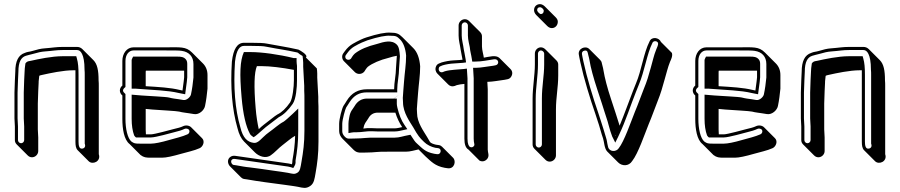

<svg xmlns="http://www.w3.org/2000/svg" viewBox="-20 -711 4355 929"><path d="M135 50C151 50 165 36 165 20V-46L163 -85V-210L165 -270L167 -311C167 -315 167 -320 168 -326L170 -344C172 -346 177 -347 186 -349C222 -357 286 -371 336 -371H345V-348V-26C345 -7 347 7 356 16L409 69C428 88 470 70 458 35V-295C458 -304 458 -313 457 -322C457 -370 451 -401 432 -420L379 -473C371 -481 362 -484 352 -484H285C250 -484 237 -480 195 -477C178 -476 158 -471 135 -464C122 -460 113 -461 100 -455C69 -445 54 -415 54 -364L52 -322L50 -263V-138L52 -99V-33C52 -25 55 -18 61 -12L114 41C120 47 127 50 135 50ZM390 -348V-16C395 -3 390 6 379 8C363 11 360 -7 360 -26V-348C360 -383 358 -408 352 -428L349 -439H283C230 -439 166 -425 130 -417C122 -415 114 -416 106 -408L103 -404L100 -381C99 -372 99 -368 99 -364L97 -324L95 -263V-138L97 -99V-33C97 -25 90 -18 82 -18C74 -18 67 -25 67 -33V-99L65 -138V-263L67 -321L69 -364C69 -413 83 -434 105 -441C116 -445 122 -445 139 -450C162 -457 181 -461 196 -462C239 -465 251 -469 285 -469H352C361 -469 370 -465 377 -450C384 -436 389 -412 389 -375V-374C390 -366 390 -357 390 -348Z M572 -249V-136C572 -87 580 -35 607 -14L660 39C676 51 687 52 709 52H764C784 52 815 45 857 33C884 25 920 18 946 6C962 -1 973 -27 958 -42L905 -95C896 -104 879 -107 865 -100C855 -95 839 -91 818 -86C806 -83 727 -61 711 -61H686C686 -68 685 -75 685 -83V-184L717 -181C754 -178 836 -174 847 -171C855 -169 864 -167 873 -166L894 -163C899 -162 907 -161 919 -159C944 -155 968 -178 972 -198C978 -227 981 -252 984 -282V-348C984 -371 976 -390 962 -404L909 -457C879 -487 851 -482 782 -482H626C593 -482 572 -452 572 -416V-297C556 -284 556 -262 572 -249ZM645 -61H644C643 -62 642 -63 642 -64ZM685 -294V-360C685 -364 685 -367 686 -369H871V-337C871 -332 868 -310 863 -273C858 -274 853 -275 849 -276C804 -287 749 -290 685 -294ZM886 -401C886 -409 885 -417 879 -424C869 -436 854 -437 840 -437H624L620 -429C616 -422 617 -417 617 -413V-282H636C722 -275 792 -274 845 -261C849 -260 855 -259 860 -258L876 -255L878 -271C883 -308 886 -329 886 -337ZM638 -46H711C733 -46 810 -68 822 -71C843 -76 860 -81 872 -87C879 -90 884 -89 889 -87C900 -83 899 -66 887 -61C863 -50 828 -42 800 -34C759 -22 728 -16 711 -16H656C634 -16 629 -17 616 -26C597 -42 587 -88 587 -136V-256L582 -261C568 -273 579 -284 587 -290V-416C587 -447 604 -467 626 -467H782C821 -467 847 -467 859 -465C895 -460 916 -437 916 -401V-336C913 -306 910 -282 904 -254C901 -241 883 -225 868 -227C855 -229 848 -230 844 -231L822 -234C814 -235 806 -237 798 -239C782 -243 702 -246 665 -249L617 -253V-136C617 -105 621 -78 629 -56C633 -49 634 -50 638 -46Z M1515 -335V-355C1515 -364 1514 -372 1513 -380L1460 -433C1473 -444 1433 -467 1424 -471C1351 -487 1349 -485 1271 -500C1257 -503 1232 -504 1194 -504H1161C1128 -504 1109 -474 1102 -413C1094 -289 1103 -181 1129 -91C1136 -62 1147 -40 1161 -26L1214 27C1232 45 1267 59 1292 39C1305 31 1332 2 1346 -8C1364 -21 1389 -44 1408 -54C1407 -10 1402 25 1395 64C1394 72 1395 79 1392 84C1389 83 1383 81 1376 80C1295 68 1221 58 1132 45L1118 43C1110 42 1102 43 1095 48C1078 59 1081 82 1093 94L1146 147C1150 151 1155 154 1161 155L1175 157C1230 167 1296 175 1355 183L1391 188C1403 190 1413 191 1422 193C1446 198 1460 203 1481 189C1500 176 1502 154 1507 126C1515 80 1521 36 1521 -26V-168C1521 -189 1521 -207 1520 -220V-243ZM1208 -65H1207C1205 -67 1203 -69 1202 -71ZM1232 -86C1226 -114 1220 -148 1217 -188C1208 -293 1210 -361 1223 -391H1247C1286 -391 1344 -384 1402 -373V-322C1402 -291 1396 -236 1384 -216C1364 -187 1343 -167 1322 -157C1312 -152 1275 -121 1257 -108C1248 -101 1240 -94 1232 -86ZM1400 -414 1399 -415H1400ZM1415 -415V-430H1401C1328 -448 1246 -459 1194 -459H1160C1141 -416 1139 -355 1149 -240C1156 -158 1170 -99 1189 -64C1191 -60 1194 -56 1199 -53L1207 -47L1216 -53C1233 -66 1251 -84 1266 -96C1284 -109 1324 -141 1329 -144C1353 -156 1375 -178 1396 -208C1413 -232 1417 -291 1417 -322V-392C1416 -401 1415 -409 1415 -415ZM1453 -221V-79C1453 -18 1447 24 1439 70C1434 100 1432 116 1420 124C1404 134 1398 130 1372 125C1362 123 1352 122 1340 120L1304 115C1275 111 1218 102 1189 99C1166 97 1147 93 1124 89L1110 87C1100 85 1093 67 1104 60C1107 58 1111 57 1116 58L1130 60C1219 73 1293 83 1374 95C1379 96 1384 97 1387 98L1399 102L1405 92C1412 81 1410 70 1410 66C1418 19 1423 -21 1423 -79V-186L1397 -161C1384 -148 1355 -123 1352 -122C1330 -111 1303 -86 1284 -73C1273 -65 1263 -57 1252 -46C1241 -35 1234 -29 1231 -27C1223 -22 1217 -18 1206 -20C1177 -24 1155 -44 1143 -95C1117 -183 1109 -290 1117 -412C1124 -473 1141 -489 1161 -489H1194C1232 -489 1256 -488 1268 -485C1346 -470 1349 -472 1419 -457C1423 -455 1425 -453 1426 -452C1431 -447 1442 -442 1444 -440C1445 -430 1447 -419 1447 -408V-388L1452 -296V-272C1453 -260 1453 -242 1453 -221Z M1887 -279H1755C1713 -279 1681 -261 1658 -224C1653 -215 1647 -207 1642 -199C1635 -188 1621 -136 1621 -112V-77C1621 -63 1627 -50 1638 -39L1691 14C1709 32 1725 27 1756 27C1792 27 1807 22 1854 23H1943C1966 23 1985 16 2005 12L2039 46C2066 70 2084 92 2132 101L2146 103C2178 108 2189 69 2172 52L2119 -1C2115 -5 2110 -8 2103 -9L2089 -11C2081 -13 2065 -17 2060 -25L2046 -49C2030 -76 1998 -119 1998 -163C1998 -169 1997 -176 1997 -184C1997 -195 2002 -243 2003 -263C2006 -304 2013 -346 2013 -390C2010 -429 1999 -459 1980 -478L1927 -531C1910 -548 1898 -553 1870 -553C1845 -555 1806 -547 1753 -530C1737 -525 1715 -515 1687 -499C1673 -491 1660 -479 1649 -464L1641 -453C1632 -441 1635 -424 1644 -415L1697 -362C1709 -350 1731 -350 1743 -365L1750 -376C1754 -381 1757 -386 1760 -388C1782 -405 1819 -421 1860 -431C1875 -436 1888 -439 1900 -441V-439L1896 -382C1896 -349 1887 -312 1887 -279ZM1738 -89C1743 -116 1750 -118 1762 -138C1772 -157 1788 -166 1808 -166H1893C1901 -140 1912 -117 1926 -96C1916 -94 1902 -90 1890 -90H1806C1798 -90 1789 -91 1779 -91C1764 -92 1751 -91 1738 -89ZM1902 -279C1902 -309 1911 -347 1911 -381L1915 -439C1913 -465 1911 -484 1900 -495C1875 -520 1838 -509 1803 -498C1759 -487 1724 -473 1697 -452C1691 -447 1688 -442 1685 -438L1678 -427C1670 -418 1653 -421 1651 -433C1650 -439 1651 -441 1653 -444L1661 -455C1671 -469 1682 -479 1694 -486C1721 -502 1744 -511 1758 -516C1811 -533 1847 -540 1869 -538H1870C1896 -538 1901 -535 1916 -520C1931 -505 1942 -478 1945 -442C1945 -399 1938 -359 1935 -317C1934 -297 1929 -250 1929 -237C1929 -228 1930 -220 1930 -216C1930 -165 1965 -119 1980 -94L1994 -70C2003 -56 2010 -46 2017 -39L2032 -24C2046 -10 2067 0 2086 4L2101 6C2119 9 2114 38 2095 35L2081 33C2036 24 2024 7 1996 -18C1989 -24 1982 -34 1972 -50L1966 -59L1956 -57C1932 -53 1913 -45 1890 -45H1801C1753 -46 1737 -41 1703 -41C1667 -41 1662 -36 1648 -50C1639 -59 1636 -68 1636 -77V-112C1636 -132 1651 -185 1655 -191C1659 -198 1666 -207 1671 -216C1692 -249 1718 -264 1755 -264H1902ZM1885 -234H1755C1730 -234 1709 -221 1696 -198C1686 -181 1675 -174 1670 -144C1667 -130 1666 -119 1666 -112V-67L1683 -70C1687 -71 1694 -71 1703 -71C1734 -71 1753 -77 1779 -76C1789 -76 1797 -75 1806 -75H1890C1905 -75 1920 -79 1929 -81L1951 -86L1938 -105C1921 -129 1911 -157 1903 -189C1901 -197 1900 -205 1900 -208V-234H1886C1886 -234 1938 -273 1885 -234Z M2229 -618C2213 -618 2199 -604 2199 -588V-539C2199 -515 2206 -493 2209 -470C2211 -454 2215 -443 2218 -422C2211 -421 2197 -420 2176 -419C2155 -418 2135 -414 2117 -409L2107 -405C2099 -402 2093 -398 2090 -390C2084 -377 2088 -363 2096 -355L2149 -302C2157 -294 2168 -291 2180 -295L2190 -299C2201 -302 2213 -304 2227 -305V-40C2227 -13 2233 5 2247 13L2300 66C2317 75 2333 66 2340 54C2348 40 2340 27 2340 13V-279L2338 -315C2363 -315 2397 -322 2422 -325L2432 -327C2440 -328 2447 -331 2452 -338C2462 -352 2460 -367 2450 -377L2397 -430C2380 -447 2346 -436 2321 -432C2320 -443 2312 -469 2312 -486V-535C2312 -543 2309 -550 2303 -556L2250 -609C2244 -615 2237 -618 2229 -618ZM2229 -603C2237 -603 2244 -596 2244 -588V-539C2244 -518 2252 -491 2253 -483C2255 -461 2260 -447 2263 -426L2265 -413H2278C2314 -413 2340 -420 2369 -424C2376 -425 2381 -424 2385 -421C2395 -413 2391 -397 2377 -395L2367 -393C2340 -390 2307 -383 2285 -383H2269L2272 -332V-40C2272 -18 2278 -13 2274 -6C2270 1 2262 4 2254 0C2249 -3 2242 -13 2242 -40V-332L2239 -379L2223 -377C2196 -374 2159 -374 2132 -366L2122 -362C2108 -358 2099 -371 2104 -384C2105 -387 2105 -388 2112 -391L2122 -395C2139 -400 2158 -403 2177 -404C2198 -405 2212 -406 2220 -407L2235 -409L2233 -424C2230 -446 2226 -458 2224 -472C2221 -497 2214 -518 2214 -539V-588C2214 -596 2221 -603 2229 -603Z M2564 -662C2564 -654 2568 -645 2575 -638L2628 -585C2634 -579 2642 -575 2650 -575C2667 -575 2679 -589 2679 -606C2679 -614 2675 -621 2669 -627L2616 -680C2610 -686 2601 -691 2593 -691C2576 -691 2564 -679 2564 -662ZM2568 -452V-399C2568 -348 2557 -288 2557 -234V-12C2557 -4 2560 3 2566 9L2619 62C2625 68 2632 71 2640 71C2656 71 2670 57 2670 41V-182C2670 -239 2681 -289 2681 -346V-399C2681 -407 2677 -414 2672 -419L2619 -472C2613 -478 2605 -482 2597 -482C2581 -482 2568 -468 2568 -452ZM2583 -452C2583 -460 2590 -467 2597 -467C2605 -467 2613 -459 2613 -452V-399C2613 -344 2602 -294 2602 -235V-12C2602 -4 2595 3 2587 3C2579 3 2572 -4 2572 -12V-234C2572 -286 2583 -346 2583 -399ZM2579 -662C2579 -671 2584 -676 2593 -676C2601 -676 2611 -666 2611 -659C2611 -649 2605 -643 2597 -643C2591 -643 2579 -655 2579 -662Z M2958 -56C2958 -55 2957 -55 2957 -54C2956 -56 2956 -58 2955 -59ZM2978 -103 2971 -125C2967 -138 2956 -173 2937 -230C2918 -287 2906 -334 2900 -370C2899 -378 2897 -385 2895 -393L2892 -405C2891 -412 2888 -417 2884 -421L2831 -474C2813 -492 2774 -476 2781 -445L2783 -434C2785 -426 2786 -418 2788 -410C2805 -331 2835 -234 2861 -159L2872 -125C2879 -107 2891 -59 2898 -41C2903 -27 2904 8 2918 22L2971 75C2989 93 3022 95 3039 68C3068 31 3098 -59 3119 -111C3136 -151 3142 -171 3161 -219C3179 -264 3184 -285 3196 -327C3205 -357 3211 -385 3222 -412C3226 -421 3236 -440 3231 -455L3178 -508C3170 -529 3134 -536 3123 -511C3094 -454 3084 -370 3057 -307L3043 -272C3022 -218 3001 -158 2978 -103ZM2976 -60C3007 -125 3031 -201 3057 -266L3071 -301C3099 -367 3110 -450 3137 -504C3142 -515 3160 -514 3164 -503C3166 -496 3160 -482 3155 -471C3143 -442 3138 -414 3129 -384C3117 -341 3112 -322 3094 -278C3075 -230 3069 -210 3052 -170C3031 -117 3000 -27 2974 6C2961 26 2927 24 2922 -1C2916 -25 2918 -28 2912 -46C2907 -62 2893 -111 2886 -130L2875 -164C2849 -239 2820 -334 2803 -413C2801 -420 2800 -429 2798 -437L2796 -448C2794 -458 2799 -464 2808 -466C2817 -468 2822 -465 2824 -455L2827 -442C2829 -434 2831 -428 2832 -421C2838 -383 2851 -336 2870 -278C2889 -221 2900 -186 2904 -173L2915 -139C2923 -116 2925 -102 2933 -77L2942 -51C2942 -51 2943 -50 2944 -47L2957 -21L2970 -47C2973 -53 2974 -55 2976 -60Z M3344 -249V-136C3344 -87 3352 -35 3379 -14L3432 39C3448 51 3459 52 3481 52H3536C3556 52 3587 45 3629 33C3656 25 3692 18 3718 6C3734 -1 3745 -27 3730 -42L3677 -95C3668 -104 3651 -107 3637 -100C3627 -95 3611 -91 3590 -86C3578 -83 3499 -61 3483 -61H3458C3458 -68 3457 -75 3457 -83V-184L3489 -181C3526 -178 3608 -174 3619 -171C3627 -169 3636 -167 3645 -166L3666 -163C3671 -162 3679 -161 3691 -159C3716 -155 3740 -178 3744 -198C3750 -227 3753 -252 3756 -282V-348C3756 -371 3748 -390 3734 -404L3681 -457C3651 -487 3623 -482 3554 -482H3398C3365 -482 3344 -452 3344 -416V-297C3328 -284 3328 -262 3344 -249ZM3417 -61H3416C3415 -62 3414 -63 3414 -64ZM3457 -294V-360C3457 -364 3457 -367 3458 -369H3643V-337C3643 -332 3640 -310 3635 -273C3630 -274 3625 -275 3621 -276C3576 -287 3521 -290 3457 -294ZM3658 -401C3658 -409 3657 -417 3651 -424C3641 -436 3626 -437 3612 -437H3396L3392 -429C3388 -422 3389 -417 3389 -413V-282H3408C3494 -275 3564 -274 3617 -261C3621 -260 3627 -259 3632 -258L3648 -255L3650 -271C3655 -308 3658 -329 3658 -337ZM3410 -46H3483C3505 -46 3582 -68 3594 -71C3615 -76 3632 -81 3644 -87C3651 -90 3656 -89 3661 -87C3672 -83 3671 -66 3659 -61C3635 -50 3600 -42 3572 -34C3531 -22 3500 -16 3483 -16H3428C3406 -16 3401 -17 3388 -26C3369 -42 3359 -88 3359 -136V-256L3354 -261C3340 -273 3351 -284 3359 -290V-416C3359 -447 3376 -467 3398 -467H3554C3593 -467 3619 -467 3631 -465C3667 -460 3688 -437 3688 -401V-336C3685 -306 3682 -282 3676 -254C3673 -241 3655 -225 3640 -227C3627 -229 3620 -230 3616 -231L3594 -234C3586 -235 3578 -237 3570 -239C3554 -243 3474 -246 3437 -249L3389 -253V-136C3389 -105 3393 -78 3401 -56C3405 -49 3406 -50 3410 -46Z M3940 50C3956 50 3970 36 3970 20V-46L3968 -85V-210L3970 -270L3972 -311C3972 -315 3972 -320 3973 -326L3975 -344C3977 -346 3982 -347 3991 -349C4027 -357 4091 -371 4141 -371H4150V-348V-26C4150 -7 4152 7 4161 16L4214 69C4233 88 4275 70 4263 35V-295C4263 -304 4263 -313 4262 -322C4262 -370 4256 -401 4237 -420L4184 -473C4176 -481 4167 -484 4157 -484H4090C4055 -484 4042 -480 4000 -477C3983 -476 3963 -471 3940 -464C3927 -460 3918 -461 3905 -455C3874 -445 3859 -415 3859 -364L3857 -322L3855 -263V-138L3857 -99V-33C3857 -25 3860 -18 3866 -12L3919 41C3925 47 3932 50 3940 50ZM4195 -348V-16C4200 -3 4195 6 4184 8C4168 11 4165 -7 4165 -26V-348C4165 -383 4163 -408 4157 -428L4154 -439H4088C4035 -439 3971 -425 3935 -417C3927 -415 3919 -416 3911 -408L3908 -404L3905 -381C3904 -372 3904 -368 3904 -364L3902 -324L3900 -263V-138L3902 -99V-33C3902 -25 3895 -18 3887 -18C3879 -18 3872 -25 3872 -33V-99L3870 -138V-263L3872 -321L3874 -364C3874 -413 3888 -434 3910 -441C3921 -445 3927 -445 3944 -450C3967 -457 3986 -461 4001 -462C4044 -465 4056 -469 4090 -469H4157C4166 -469 4175 -465 4182 -450C4189 -436 4194 -412 4194 -375V-374C4195 -366 4195 -357 4195 -348Z"/></svg>

Font: Squarish
Style: Shd
Weight: 400
Foundry: Cannot Into Space Fonts
Version: Version 0.272